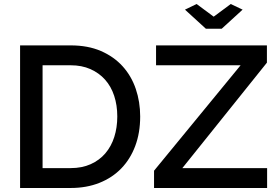

<svg xmlns="http://www.w3.org/2000/svg" viewBox="-20 -936 1385 956"><path d="M959 -916 1044 -853 1129 -916 1188 -888 1084 -793H1005L901 -888ZM747 -86 1178 -611H757V-710H1309V-624L888 -99H1310V0H747ZM80 0V-710H332Q418 -710 482.5 -682Q547 -654 590.5 -606Q634 -558 656 -493.5Q678 -429 678 -356Q678 -275 653.5 -209.5Q629 -144 584 -97.5Q539 -51 475 -25.5Q411 0 332 0ZM564 -356Q564 -412 548.5 -459Q533 -506 503 -539.5Q473 -573 430 -592Q387 -611 332 -611H192V-99H332Q388 -99 431.5 -118.5Q475 -138 504.5 -172.5Q534 -207 549 -254Q564 -301 564 -356Z"/></svg>

Font: IngvarSans
Style: Regular
Weight: 600
Version: Version 3.000